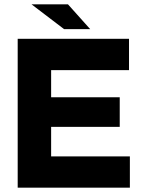

<svg xmlns="http://www.w3.org/2000/svg" viewBox="-20 -870 658 890"><path d="M62 0V-690H217V0ZM130 0V-145H582V0ZM130 -282V-419H535V-282ZM130 -545V-690H578V-545ZM277 -735 126 -850H295L398 -735Z"/></svg>

Font: Radio Canada Big
Style: Regular
Weight: 400
Designer: Étienne Aubert Bonn
Foundry: Coppers and Brasses
Version: Version 1.001